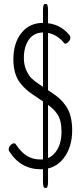

<svg xmlns="http://www.w3.org/2000/svg" viewBox="-20 -821 402 939"><path d="M198.9 97.7Q190.2 97.7 190.2 65.5V-769.3Q190.2 -801.4 198.9 -801.4H206.4Q214.9 -801.4 214.9 -769.3V65.5Q214.9 97.7 206.4 97.7ZM189.9 -709Q272 -709 320.3 -648.4Q324.2 -643.1 324.2 -636.7Q324.2 -626.5 315.4 -616.9Q306.6 -607.4 299.3 -607.4Q295.9 -607.4 294.4 -609.4Q252.4 -662.1 190.9 -662.1Q146 -662.1 121.3 -627.2Q96.7 -592.3 96.7 -537.6Q96.7 -503.9 108.6 -477.5Q120.6 -451.2 134.3 -438Q147.9 -424.8 169.4 -410.2L235.4 -366.2Q256.8 -352.1 272.5 -337.6Q288.1 -323.2 303 -301.8Q317.9 -280.3 325.4 -250.7Q333 -221.2 333 -184.1Q333 -101.1 291.3 -47.1Q249.5 6.8 179.7 6.8Q79.6 6.8 24.4 -82.5Q22.5 -85.9 22.5 -90.3Q22.5 -100.6 31.2 -110.4Q40 -120.1 48.8 -120.1Q54.2 -120.1 56.6 -116.2Q83 -76.2 111.8 -58.6Q140.6 -41 178.2 -41Q225.1 -41 252.9 -78.6Q280.8 -116.2 280.8 -177.2Q280.8 -205.6 275.6 -226.8Q270.5 -248 259.3 -264.2Q248 -280.3 236.1 -291Q224.1 -301.8 205.6 -314.5L138.7 -359.9Q119.6 -373 106 -385.3Q92.3 -397.5 76.9 -417.7Q61.5 -438 53.5 -466.6Q45.4 -495.1 45.4 -530.3Q45.4 -610.4 84.7 -659.7Q124 -709 189.9 -709Z"/></svg>

Font: BenchNine Light
Style: Regular
Weight: 300
Version: Version 1 ; ttfautohint (v0.92.18-e454-dirty) -l 8 -r 50 -G 